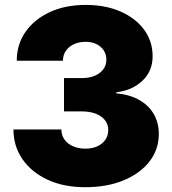

<svg xmlns="http://www.w3.org/2000/svg" viewBox="-20 -758 704 788"><path d="M330.1 10.3Q240.7 10.3 174.6 -20.8Q108.4 -51.8 71.8 -105.2Q35.2 -158.7 35.2 -226.6H231.9Q231.9 -203.1 244.6 -185.3Q257.3 -167.5 279.8 -157.7Q302.2 -147.9 331.5 -147.9Q358.9 -147.9 379.9 -157.7Q400.9 -167.5 412.6 -184.8Q424.3 -202.1 424.3 -224.6Q424.3 -247.6 410.9 -264.6Q397.5 -281.7 373 -291.3Q348.6 -300.8 316.4 -300.8H242.7V-437.5H316.4Q346.2 -437.5 368.7 -447Q391.1 -456.5 403.8 -473.4Q416.5 -490.2 416.5 -512.7Q416.5 -534.7 405.8 -551Q395 -567.4 376 -576.9Q356.9 -586.4 332 -586.4Q304.7 -586.4 283.4 -576.7Q262.2 -566.9 250.2 -549.3Q238.3 -531.7 238.3 -508.8H48.8Q48.8 -575.7 84.7 -627.2Q120.6 -678.7 184.3 -708.3Q248 -737.8 332 -737.8Q412.6 -737.8 474.6 -710.7Q536.6 -683.6 571.5 -636Q606.4 -588.4 606.4 -527.3Q606.4 -465.8 564.2 -426.3Q522 -386.7 457.5 -379.4V-375Q515.6 -369.1 554.2 -346.2Q592.8 -323.2 612.3 -287.8Q631.8 -252.4 631.8 -208.5Q631.8 -144.5 593.5 -95.2Q555.2 -45.9 487.3 -17.8Q419.4 10.3 330.1 10.3Z"/></svg>

Font: Inter 17pt Black
Style: Regular
Weight: 900
Version: Version 4.001;git-66647c0bb